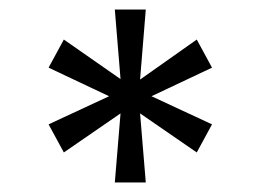

<svg xmlns="http://www.w3.org/2000/svg" viewBox="-20 -789 547 403"><path d="M233 -551 114 -469 82 -528 209 -587 82 -647 114 -706 233 -623 221 -769H286L274 -622L393 -706L425 -647L298 -587L425 -528L393 -469L274 -551L286 -406H221Z"/></svg>

Font: Be Vietnam
Style: Regular
Weight: 400
Designer: Gabriel Lam
Foundry: TypeRant
Version: Version 4.000